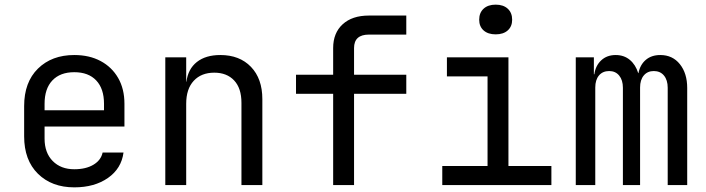

<svg xmlns="http://www.w3.org/2000/svg" viewBox="-20 -797 3040 827"><path d="M300 10Q203 10 143.5 -48.5Q84 -107 84 -210V-340Q84 -443 143.5 -501.5Q203 -560 300 -560Q365 -560 413.5 -534Q462 -508 489 -461Q516 -414 516 -350V-252H172V-200Q172 -139 207 -103.5Q242 -68 300 -68Q350 -68 382.5 -87.5Q415 -107 422 -140H512Q503 -71 445 -30.5Q387 10 300 10ZM172 -322H428V-350Q428 -415 394.5 -450.5Q361 -486 300 -486Q239 -486 205.5 -450.5Q172 -415 172 -350Z M692 0V-550H782V-445H783Q790 -500 828 -530Q866 -560 929 -560Q1012 -560 1061 -509Q1110 -458 1110 -370V0H1020V-354Q1020 -417 988.5 -450.5Q957 -484 903 -484Q847 -484 814.5 -449Q782 -414 782 -350V0Z M1415 0V-393H1255V-475H1415V-590Q1415 -655 1456 -692.5Q1497 -730 1569 -730H1730V-648H1569Q1505 -648 1505 -590V-475H1730V-393H1505V0Z M1885 0V-82H2080V-468H1905V-550H2170V-82H2355V0ZM2115 -649Q2082 -649 2063 -666Q2044 -683 2044 -712Q2044 -742 2063 -759.5Q2082 -777 2115 -777Q2148 -777 2167 -759.5Q2186 -742 2186 -712Q2186 -683 2167 -666Q2148 -649 2115 -649Z M2460 0V-550H2538V-477H2540Q2545 -514 2569.5 -537Q2594 -560 2632 -560Q2668 -560 2693 -539Q2718 -518 2729 -482H2730Q2737 -518 2761.5 -539Q2786 -560 2824 -560Q2877 -560 2908.5 -520.5Q2940 -481 2940 -418V0H2856V-419Q2856 -452 2840 -471.5Q2824 -491 2796 -491Q2769 -491 2753 -472Q2737 -453 2737 -420V0H2663V-419Q2663 -452 2647 -471.5Q2631 -491 2604 -491Q2576 -491 2560 -472Q2544 -453 2544 -420V0Z"/></svg>

Font: JetBrainsMonoNL NF
Style: Regular
Weight: 400
Designer: Philipp Nurullin, Konstantin Bulenkov
Foundry: JetBrains
Version: Version 2.304; ttfautohint (v1.8.4.7-5d5b);Nerd Fonts 3.2.1